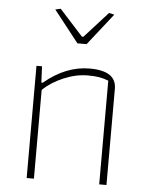

<svg xmlns="http://www.w3.org/2000/svg" viewBox="-52 -749 606 791"><g transform="rotate(5 251.5 -353.5)"><path d="M145 -702 167 -707 264 -600H270L367 -707L389 -702L286 -571H248ZM88 -464H111L114 -397H120Q209 -472 308 -472Q418 -472 418 -398V0H388V-429Q367 -437 348.5 -440Q330 -443 302 -443Q254 -443 203 -421.5Q152 -400 118 -367V0H88Z"/></g></svg>

Font: Athiti ExtraLight
Style: Regular
Weight: 275
Designer: CadsonDemak Team
Foundry: CadsonDemak
Version: Version 1.033